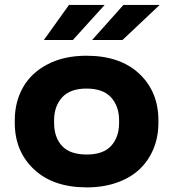

<svg xmlns="http://www.w3.org/2000/svg" viewBox="-20 -770 721 799"><path d="M41.5 -258.8V-269Q41.5 -346.7 76.2 -407.2Q110.8 -467.8 179 -502.9Q247.1 -538.1 339.8 -538.1Q480 -538.1 559.6 -463.1Q639.2 -388.2 639.2 -269V-258.8Q639.2 -200.7 619.1 -151.6Q599.1 -102.5 561.8 -66.7Q524.4 -30.8 467.5 -10.5Q410.6 9.8 340.8 9.8Q201.7 9.8 121.6 -65.2Q41.5 -140.1 41.5 -258.8ZM205.1 -269V-258.8Q205.1 -198.7 238 -162.8Q271 -127 340.8 -127Q409.7 -127 442.6 -163.1Q475.6 -199.2 475.6 -258.8V-269Q475.6 -327.6 442.4 -364.5Q409.2 -401.4 339.8 -401.4Q271.5 -401.4 238.3 -364.5Q205.1 -327.6 205.1 -269ZM363.3 -603.5 493.7 -749.5H644.5L489.7 -603.5ZM162.6 -603.5 267.1 -749.5H415.5L283.2 -603.5Z"/></svg>

Font: Bert Sans Black
Style: Regular
Weight: 900
Designer: Christian Robertson, Adam Twardoch, & Cristiano Sobral
Foundry: Google
Version: Version 12.135;January 10, 2020;FontCreator 12.0.0.2547 64-b